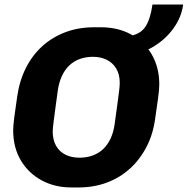

<svg xmlns="http://www.w3.org/2000/svg" viewBox="-20 -815 826 845"><path d="M294 10Q221 10 163 -21.5Q105 -53 71.5 -109.5Q38 -166 38 -242Q38 -262 43.5 -304Q49 -346 56 -392Q66 -461 94.5 -517Q123 -573 167 -612.5Q211 -652 268.5 -673.5Q326 -695 394 -695H425Q498 -695 556 -664Q614 -633 647.5 -576Q681 -519 681 -443Q681 -423 675.5 -381.5Q670 -340 663 -294Q654 -225 625 -169Q596 -113 552 -73Q508 -33 450.5 -11.5Q393 10 325 10ZM330 -121Q361 -121 387.5 -130.5Q414 -140 434 -159Q454 -178 467 -206Q480 -234 485 -272Q492 -321 496 -352Q500 -383 502.5 -401.5Q505 -420 506 -431Q507 -442 507 -450Q507 -487 492 -512.5Q477 -538 450.5 -551.5Q424 -565 389 -565Q358 -565 331.5 -555.5Q305 -546 285 -527Q265 -508 252 -479.5Q239 -451 234 -414Q227 -365 223 -333.5Q219 -302 216.5 -283.5Q214 -265 213 -254.5Q212 -244 212 -236Q212 -199 227 -173Q242 -147 268.5 -134Q295 -121 330 -121ZM536 -572 548 -656Q598 -664 620 -697.5Q642 -731 651 -795H786Q779 -740 744 -691Q709 -642 655 -609.5Q601 -577 536 -572Z"/></svg>

Font: Chivo Medium
Style: Bold Italic
Weight: 700
Italic angle: -8.05°
Version: Version 2.002